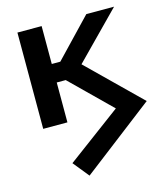

<svg xmlns="http://www.w3.org/2000/svg" viewBox="-119 -611 865 999"><g transform="rotate(-15 313.0 -111.0)"><path d="M238.8 297.4 626.5 -0.5 348.1 -272.9 589.4 -518.6H439.9L245.1 -314.5H199.2V-518.6H68.8V0H199.2V-214.8H247.6L461.4 -4.9L169.4 211.9Z"/></g></svg>

Font: Roboto Flex
Style: wght 600 wdth 140 opsz 13.0 GRAD 0.00 slnt 0.00 XTRA 468 XOPQ 96 YOPQ 79 YTLC 514 YTUC 712 YTAS 750 YTDE -203.00 YTFI 738
Weight: 600
Width: 8
Designer: Berlow after Robertson
Foundry: Google
Version: Version 3.100